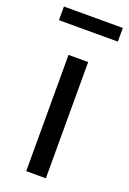

<svg xmlns="http://www.w3.org/2000/svg" viewBox="-131 -706 507 754"><g transform="rotate(20 123.0 -329.0)"><path d="M82 -485.8H164.1V0H82ZM0 -658.2H246.1V-601.1H0Z"/></g></svg>

Font: SourceSansPro-Regular
Style: Regular
Weight: 400
Designer: Paul D. Hunt
Foundry: Adobe Systems Incorporated
Version: Version 1.050;PS Version 1.000;hotconv 1.0.70;makeotf.lib2.5